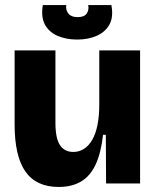

<svg xmlns="http://www.w3.org/2000/svg" viewBox="-20 -728 620 762"><path d="M213 14Q124 14 81 -47Q38 -108 38 -234V-528H200V-241Q200 -179 218 -152Q236 -125 271 -125Q294 -125 313 -137Q332 -149 346 -173Q360 -197 367 -232.5Q374 -268 374 -315V-528H536V-231V0H401L400 -193H389Q381 -121 359.5 -75Q338 -29 301.5 -7.5Q265 14 213 14ZM150 -708H243Q240 -688 251.5 -674Q263 -660 288 -660Q314 -660 324 -674Q334 -688 330 -708H422Q431 -660 414 -630Q397 -600 363 -585.5Q329 -571 286 -571Q243 -571 209 -585.5Q175 -600 158.5 -630Q142 -660 150 -708Z"/></svg>

Font: Bricolage Grotesque 72pt ExtraBold
Style: Regular
Weight: 800
Designer: Mathieu Triay
Foundry: Atelier Triay
Version: Version 1.001;gftools[0.9.33.dev8+g029e19f]